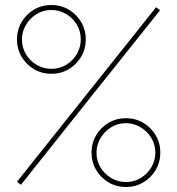

<svg xmlns="http://www.w3.org/2000/svg" viewBox="-20 -740 710 770"><path d="M186 -444Q148 -444 116.5 -462.5Q85 -481 66.5 -512.5Q48 -544 48 -582Q48 -620 66.5 -651.5Q85 -683 116.5 -701.5Q148 -720 186 -720Q224 -720 255.5 -701.5Q287 -683 305.5 -651.5Q324 -620 324 -582Q324 -544 305.5 -512.5Q287 -481 255.5 -462.5Q224 -444 186 -444ZM186 -464Q219 -464 246 -480.5Q273 -497 288.5 -524Q304 -551 304 -582Q304 -615 287.5 -642Q271 -669 244 -684.5Q217 -700 186 -700Q153 -700 126.5 -683.5Q100 -667 84 -640Q68 -613 68 -582Q68 -549 84 -522.5Q100 -496 127 -480Q154 -464 186 -464ZM485 10Q447 10 415.5 -8.5Q384 -27 365.5 -58.5Q347 -90 347 -128Q347 -166 365.5 -197.5Q384 -229 415.5 -247.5Q447 -266 485 -266Q523 -266 554.5 -247.5Q586 -229 604.5 -197.5Q623 -166 623 -128Q623 -90 604.5 -58.5Q586 -27 554.5 -8.5Q523 10 485 10ZM485 -10Q518 -10 545 -26.5Q572 -43 587.5 -70Q603 -97 603 -128Q603 -161 586.5 -187.5Q570 -214 543 -230Q516 -246 485 -246Q452 -246 425.5 -229.5Q399 -213 383 -186Q367 -159 367 -128Q367 -95 383 -68.5Q399 -42 426 -26Q453 -10 485 -10ZM48 -11 327 -361 606 -711 622 -699 341 -347 64 1Z"/></svg>

Font: Raleway Thin Thin
Style: Regular
Weight: 250
Version: Version 4.026